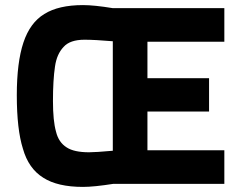

<svg xmlns="http://www.w3.org/2000/svg" viewBox="-20 -722 942 754"><path d="M306 12Q349 12 425 0H861V-132H559V-284H801V-415H559V-558H861V-690H423Q350 -702 306 -702Q210 -702 154 -667Q98 -633 72 -555Q46 -477 46 -348Q46 -214 70 -138Q92 -60 150 -24Q206 12 306 12ZM330 -124Q271 -124 242 -143Q210 -163 200 -205Q188 -247 188 -325Q188 -408 196 -461Q203 -510 230 -538Q255 -566 312 -566Q352 -566 423 -560V-130Q356 -124 330 -124Z"/></svg>

Font: Online Auction - Bold
Style: Bold
Weight: 500
Designer: Mohamed Mostafa, the designer of Online Auction
Foundry: Kief Type Foundry
Version: ""